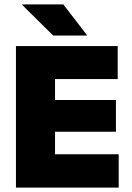

<svg xmlns="http://www.w3.org/2000/svg" viewBox="-20 -847 594 867"><path d="M52 0V-639H228.5V0ZM104.5 0V-150.5H516V0ZM156 -252V-395.5H503.5V-252ZM104.5 -490V-639H511.5V-490ZM266 -827 373 -688V-686.5H220L79.5 -825.5V-827Z"/></svg>

Font: Anek Tamil ExtraBold
Style: Regular
Weight: 800
Designer: Aadarsh Rajan (Tamil), Yesha Goshar (Latin)
Foundry: Ek Type
Version: Version 1.003